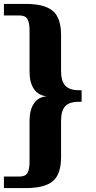

<svg xmlns="http://www.w3.org/2000/svg" viewBox="-40 -740 491 981"><path d="M111 -373V-583Q111 -623 100.5 -642Q90 -661 60 -661H-20V-720H92Q187 -720 229.5 -684.5Q272 -649 272 -561V-378Q272 -326 293.5 -302.5Q315 -279 363 -279H377V-220H363Q314 -220 293 -197Q272 -174 272 -123V63Q272 151 229.5 186Q187 221 92 221H-20V162H60Q90 162 100.5 143.5Q111 125 111 85V-124Q111 -178 133.5 -211.5Q156 -245 199 -248Q156 -252 133.5 -285Q111 -318 111 -373Z"/></svg>

Font: Sarpanch
Style: Bold
Weight: 700
Designer: Manushi Parikh (Devanagari and Latin), Jyotish Sonowal (Devanagari)
Foundry: Indian Type Foundry
Version: Version 2.004;PS 1.0;hotconv 1.0.78;makeotf.lib2.5.61930; tt